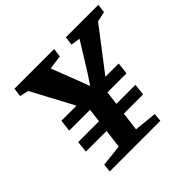

<svg xmlns="http://www.w3.org/2000/svg" viewBox="-178 -945 1141 1141"><g transform="rotate(-45 393.0 -374.0)"><path d="M139.6 -51.8 275.9 -66.4 290.5 -183.6H116.7L124.5 -255.9H299.3L310.1 -341.8H134.8L143.6 -416H270.5L129.4 -680.7L73.7 -693.4L81.1 -748H414.6L407.2 -693.4L318.4 -680.7L410.6 -441.4L456.1 -509.8L564.5 -684.6L505.9 -693.4L513.2 -748H786.1L778.8 -693.4L715.3 -679.7L513.2 -416H625L616.2 -341.8H456.5L445.3 -255.9H605.5L597.7 -183.6H436L420.9 -66.4L564 -51.8L559.1 0H133.8Z"/></g></svg>

Font: Merriweather
Style: Heavy Italic
Weight: 900
Italic angle: -7°
Designer: Eben Sorkin
Foundry: Eben Sorkin
Version: Version 1.001